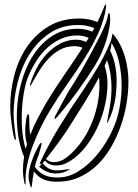

<svg xmlns="http://www.w3.org/2000/svg" viewBox="-20 -815 620 861"><path d="M95 3Q94 6 94.5 10Q95 14 93 11Q88 11 90 6Q83 -23 83 -52.5Q83 -82 88 -112Q67 -161 59.5 -222.5Q52 -284 58 -347.5Q64 -411 84 -472Q104 -533 138 -580.5Q172 -628 219.5 -657Q267 -686 329 -686Q363 -686 394 -673L403 -689Q370 -703 332 -703Q256 -703 201 -665Q146 -627 110.5 -569Q75 -511 58 -441Q41 -371 41 -307Q41 -277 45 -246.5Q49 -216 51 -196Q52 -188 49.5 -187.5Q47 -187 44 -195Q40 -208 37 -225.5Q34 -243 31.5 -262.5Q29 -282 27.5 -301.5Q26 -321 26 -338Q26 -408 44.5 -478.5Q63 -549 101 -605Q139 -661 197.5 -696.5Q256 -732 336 -732Q379 -732 417 -716Q435 -753 449 -789Q450 -791 451 -793.5Q452 -796 454 -795Q456 -795 455 -791.5Q454 -788 456 -786Q448 -726 421.5 -668Q395 -610 359 -553Q323 -496 282.5 -439Q242 -382 206 -323Q184 -287 163.5 -245.5Q143 -204 127 -161.5Q111 -119 102 -77Q93 -35 95 3ZM281 -49Q258 -37 232 -37Q209 -37 189.5 -45.5Q170 -54 155 -68Q161 -72 167 -80Q160 -80 159 -81Q155 -82 157 -82Q159 -82 160 -87Q200 -172 249 -251.5Q298 -331 352 -409Q386 -459 417.5 -511.5Q449 -564 476 -629Q476 -634 478 -634Q480 -642 481.5 -649.5Q483 -657 485 -665Q504 -643 517.5 -617Q531 -591 539.5 -562.5Q548 -534 552 -505Q556 -476 556 -449Q556 -403 547.5 -351.5Q539 -300 521.5 -250Q504 -200 478 -155Q452 -110 416.5 -75.5Q381 -41 336 -20.5Q291 0 237 0Q201 0 176.5 -10Q152 -20 132 -46Q126 -14 123 17Q123 18 122 22.5Q121 27 120 25Q118 23 117.5 21.5Q117 20 116 18Q115 16 115 15Q112 5 110 -3.5Q108 -12 108 -22.5Q108 -33 110 -46Q112 -59 117 -77Q120 -87 126.5 -104Q133 -121 141 -137.5Q149 -154 156 -165.5Q163 -177 166 -174Q167 -174 166 -167.5Q165 -161 163 -153.5Q161 -146 158.5 -138.5Q156 -131 156 -128Q149 -108 144 -95Q139 -82 137 -69Q137 -68 136.5 -68Q136 -68 136 -67Q154 -42 177.5 -30.5Q201 -19 238 -19Q287 -19 331 -46.5Q375 -74 410.5 -115.5Q446 -157 471 -204.5Q496 -252 507 -293Q517 -328 522 -371.5Q527 -415 524.5 -459.5Q522 -504 511.5 -546.5Q501 -589 480 -623Q480 -615 478 -606Q476 -597 474 -588Q490 -556 496.5 -521Q503 -486 503 -452Q503 -405 495 -360.5Q487 -316 467 -274Q461 -260 460.5 -264.5Q460 -269 462 -278Q469 -314 474.5 -349.5Q480 -385 480 -422Q480 -450 475.5 -482Q471 -514 460 -545L449 -520Q456 -499 459 -478.5Q462 -458 462 -440Q462 -397 452 -349.5Q442 -302 422.5 -256.5Q403 -211 375 -171.5Q347 -132 311 -104Q294 -91 274.5 -82Q255 -73 232 -73Q200 -73 181 -95Q179 -92 176.5 -89Q174 -86 171 -83Q198 -51 232 -51Q257 -51 277 -55Q287 -57 292 -57Q297 -57 281 -49ZM322 -637Q344 -637 366 -627L378 -645Q354 -656 326 -656Q287 -656 253.5 -641Q220 -626 192.5 -601Q165 -576 143.5 -542.5Q122 -509 107 -473Q96 -446 88.5 -407Q81 -368 78.5 -323.5Q76 -279 79.5 -233Q83 -187 95 -147L101 -168Q96 -185 94.5 -201Q93 -217 93 -232Q93 -238 94 -250Q95 -262 96.5 -273.5Q98 -285 100.5 -294Q103 -303 107 -303Q111 -303 111 -287.5Q111 -272 112 -244Q112 -236 113 -228Q114 -220 116 -211Q130 -248 149 -284Q168 -320 188 -355Q228 -421 270 -481.5Q312 -542 350 -601Q331 -608 315 -608Q278 -608 249 -592Q220 -576 197 -551.5Q174 -527 155.5 -496.5Q137 -466 121 -437Q118 -431 116.5 -430Q115 -429 115 -431Q114 -433 115 -437Q126 -474 145 -510Q164 -546 190.5 -574Q217 -602 250 -619.5Q283 -637 322 -637ZM308 -274Q280 -228 247.5 -183Q215 -138 186 -102Q194 -95 202 -91.5Q210 -88 223 -88Q251 -88 276.5 -107.5Q302 -127 319 -147Q345 -175 365 -209.5Q385 -244 398.5 -281.5Q412 -319 419 -357.5Q426 -396 426 -434Q426 -442 425.5 -450.5Q425 -459 424 -468Q394 -411 361 -358.5Q328 -306 308 -274ZM408 -525Q373 -468 329.5 -408Q286 -348 242 -297Q240 -295 233.5 -287.5Q227 -280 224 -281Q224 -283 227 -293Q230 -303 233 -305Q240 -319 250.5 -338Q261 -357 272 -377.5Q283 -398 294.5 -416.5Q306 -435 314 -447Q318 -454 330.5 -474.5Q343 -495 359 -523.5Q375 -552 392.5 -584.5Q410 -617 425.5 -647.5Q441 -678 451.5 -704.5Q462 -731 464 -746Q464 -750 466 -754Q467 -756 468 -757Q470 -756 471.5 -752Q473 -748 473 -747Q476 -724 471 -694Q466 -664 456.5 -633.5Q447 -603 434 -574.5Q421 -546 408 -525Z"/></svg>

Font: Akronim
Style: Regular
Weight: 400
Designer: Grzegorz Klimczewski
Foundry: Fonty.PL
Version: Version 1.001